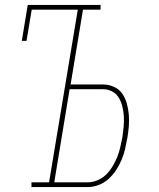

<svg xmlns="http://www.w3.org/2000/svg" viewBox="-20 -755 640 775"><path d="M107 0V-19H178L294 -716H108L87 -590H68L92 -735H386V-716H315L265 -414H396Q419 -414 440 -404.5Q461 -395 473.5 -377Q486 -359 492 -337Q498 -315 500 -292Q502 -269 500 -245Q498 -221 494 -198Q490 -176 485 -154Q480 -132 471 -110.5Q462 -89 449 -69Q436 -49 418.5 -33Q401 -17 379 -8.5Q357 0 334 0ZM334 -19Q354 -19 374 -27.5Q394 -36 409 -51Q424 -66 435 -84.5Q446 -103 453.5 -122Q461 -141 465.5 -161Q470 -181 474 -201Q477 -221 479 -242Q481 -263 480 -283Q479 -303 474.5 -322.5Q470 -342 460.5 -359Q451 -376 433.5 -385.5Q416 -395 396 -395H261L199 -19Z"/></svg>

Font: Iosevka Curly Slab ThExObl
Style: Regular
Weight: 100
Width: 7
Italic angle: -9°
Monospace: yes
Designer: Belleve Invis
Foundry: Belleve Invis
Version: Version 11.1.0; ttfautohint (v1.8.3)